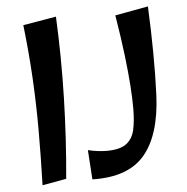

<svg xmlns="http://www.w3.org/2000/svg" viewBox="-54 -821 860 884"><g transform="rotate(-5 376.0 -379.0)"><path d="M107 10Q111 -123 111 -243.5Q111 -364 104.5 -483Q98 -602 83 -732L236 -758Q245 -571 240 -382Q235 -193 218 -10ZM665 -357Q657 -175 580.5 -84Q504 7 338 3L329 -133Q354 -127 375.5 -124.5Q397 -122 415 -122Q477 -122 506.5 -144.5Q536 -167 545 -208.5Q554 -250 554 -306Q554 -352 550 -410.5Q546 -469 536.5 -549.5Q527 -630 509 -740L662 -768Q667 -662 668 -556Q669 -450 665 -357Z"/></g></svg>

Font: Marhey
Style: Regular
Weight: 400
Designer: Nur Syamsi & Bustanul Arifin
Foundry: Namelatype
Version: Version 1.000; ttfautohint (v1.8.4.7-5d5b)